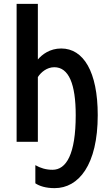

<svg xmlns="http://www.w3.org/2000/svg" viewBox="-20 -734 563 994"><path d="M263 240C387 240 486 120 486 -138C486 -363 412 -483 297 -483C238 -483 198 -452 176 -426V-714H66V0H176V-335C192 -360 223 -386 261 -386C336 -386 372 -299 372 -138C372 65 323 145 252 145C218 145 189 136 163 121V215C184 229 216 240 263 240Z"/></svg>

Font: Noto Sans Display Condensed Medium
Style: Regular
Weight: 500
Width: 3
Designer: Monotype Design Team
Foundry: Monotype Imaging Inc.
Version: Version 1.900